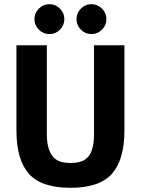

<svg xmlns="http://www.w3.org/2000/svg" viewBox="-20 -884 672 916"><path d="M316.6 12Q176.8 12 117.6 -55.2Q58.4 -122.5 58.4 -261.2V-668H203.5V-242.3Q203.5 -179.7 227.5 -143Q251.4 -106.4 317.3 -106.4Q361.9 -106.4 385.7 -122.7Q409.4 -139.1 418.9 -169.7Q428.5 -200.4 428.5 -242.3V-668H573.6V-261.2Q573.6 -122.5 514.3 -55.2Q455 12 316.6 12ZM416.5 -721.4Q387.4 -721.4 366.2 -742.4Q345 -763.4 345 -792.6Q345 -821.7 366 -842.9Q387 -864.1 416.2 -864.1Q445.3 -864.1 466.5 -843.1Q487.7 -822 487.7 -792.9Q487.7 -763.8 466.7 -742.6Q445.6 -721.4 416.5 -721.4ZM215.8 -721.4Q186.7 -721.4 165.5 -742.4Q144.3 -763.4 144.3 -792.6Q144.3 -821.7 165.3 -842.9Q186.4 -864.1 215.5 -864.1Q244.6 -864.1 265.8 -843.1Q287 -822 287 -792.9Q287 -763.8 266 -742.6Q245 -721.4 215.8 -721.4Z"/></svg>

Font: Atkinson Hyperlegible Mono ExtraLight
Style: Regular
Weight: 200
Monospace: yes
Designer: Elliott Scott, Megan Eiswerth, Linus Boman, Theodore Petrosky, Letters from Sweden
Foundry: Applied Design Works, Letters from Sweden
Version: Version 2.001